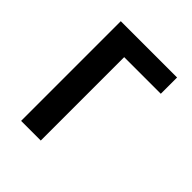

<svg xmlns="http://www.w3.org/2000/svg" viewBox="-200 -868 1001 1001"><g transform="rotate(45 300.0 -367.5)"><path d="M116 0V-735H531V-615H261V0Z"/></g></svg>

Font: Iosevka SS04 Heavy Extended
Style: Regular
Weight: 900
Width: 7
Monospace: yes
Designer: Belleve Invis
Foundry: Belleve Invis
Version: Version 19.0.0; ttfautohint (v1.8.4)